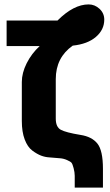

<svg xmlns="http://www.w3.org/2000/svg" viewBox="-20 -714 497 871"><path d="M233 -355C233 -420.3 258.7 -471 310 -507C354.7 -511.7 389.7 -524.8 415 -546.5C440.3 -568.2 453 -594.3 453 -625C453 -644.3 445.8 -660.7 431.5 -674C417.2 -687.3 400.7 -694 382 -694C336.7 -694 289.7 -669.7 241 -621H10V-505H160C135.3 -482.3 115.7 -456.3 101 -427C86.3 -397.7 79 -369.3 79 -342V-165C79 -132.3 83.3 -104.5 92 -81.5C100.7 -58.5 112.2 -41.7 126.5 -31C140.8 -20.3 154.2 -12.7 166.5 -8C178.8 -3.3 191.3 -0.7 204 0C226 2 242.2 3.3 252.5 4C262.8 4.7 273.3 7.3 284 12C294.7 16.7 301.5 20.8 304.5 24.5C307.5 28.2 310.7 36.3 314 49C317.3 61.7 319 73.2 319 83.5V137H447V52C447 -3.3 438.7 -41.5 422 -62.5C405.3 -83.5 379.7 -96.7 345 -102C300.3 -109.3 270.5 -117.2 255.5 -125.5C240.5 -133.8 233 -150.7 233 -176Z"/></svg>

Font: Play
Style: Bold
Weight: 700
Designer: Jonas Hecksher
Foundry: Jonas Hecksher, Playtypeª, e-types AS
Version: Version 1.002